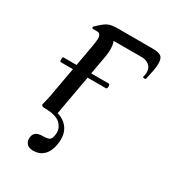

<svg xmlns="http://www.w3.org/2000/svg" viewBox="-139 -466 633 702"><g transform="rotate(30 177.5 -115.0)"><path d="M30 -185Q30 -195 34 -195H225Q227 -195 228.5 -192Q230 -189 230 -185Q230 -181 228.5 -178Q227 -175 225 -175H34Q30 -175 30 -185ZM116 0 66 -15Q121 -14 148.5 8Q176 30 176 70Q176 76 174 92Q168 124 151 140Q134 156 109 156Q90 156 81.5 147Q73 138 73 125Q73 92 111 92Q132 92 140 87Q148 82 150 63Q154 39 135 19.5Q116 0 65 0Q59 0 56 -2.5Q53 -5 53 -8Q54 -13 59 -32.5Q64 -52 67 -74L104 -278Q109 -306 109 -317Q109 -339 93 -339H75Q73 -339 71.5 -341.5Q70 -344 71 -346Q95 -370 109.5 -378Q124 -386 153 -386H301Q325 -386 335.5 -378.5Q346 -371 346 -349Q346 -326 334 -278Q334 -276 329 -276Q321 -276 322 -280Q325 -291 325 -299Q325 -319 312 -329Q299 -339 283 -339H116L119 -365Q168 -365 168 -306Q168 -292 165 -274Z"/></g></svg>

Font: Cormorant Infant Medium
Style: Italic
Weight: 500
Italic angle: -10°
Designer: Christian Thalmann (Catharsis Fonts)
Foundry: Catharsis Fonts
Version: Version 4.000